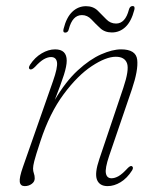

<svg xmlns="http://www.w3.org/2000/svg" viewBox="-20 -609 522 636"><path d="M79 -379.5Q72.5 -383 79.5 -394.5Q95.5 -419 118 -432.2Q140.5 -445.5 162.5 -445.5Q201 -445.5 201 -408Q201 -390.5 191.8 -361.2Q182.5 -332 161.5 -278Q197.5 -339 237.5 -375.8Q277.5 -412.5 315 -429Q352.5 -445.5 381 -445.5Q430.5 -445.5 434.5 -411.2Q438.5 -377 417 -313.5L341.5 -92.5Q327.5 -51 330.8 -34.8Q334 -18.5 349.5 -18.5Q360 -18.5 372.2 -25.2Q384.5 -32 402 -51Q412 -61.5 417 -58.5Q423.5 -54.5 417.5 -44.5Q401 -18.5 379.5 -5.5Q358 7.5 336.5 7.5Q309.5 7.5 301.2 -13.8Q293 -35 309 -82L388.5 -318Q408.5 -377.5 400.8 -399.2Q393 -421 363.5 -421Q331 -421 284 -390Q237 -359 190.8 -296.8Q144.5 -234.5 114 -141.5Q97.5 -91.5 93.5 -75.2Q89.5 -59 89.5 -51Q89.5 -42 92.2 -34.8Q95 -27.5 95 -18Q95 -7 85 0.2Q75 7.5 62 7.5Q47.5 7.5 45.5 -6.5Q43.5 -20.5 56 -56L155.5 -340Q171.5 -385.5 168.8 -402.8Q166 -420 149 -420Q138 -420 125.2 -412.8Q112.5 -405.5 96 -387.5Q85 -376.5 79 -379.5ZM350.5 -501.5Q327 -501.5 311.8 -515.8Q296.5 -530 283 -544.5Q269.5 -559 251.5 -559Q220 -559 208 -512.5Q205.5 -501 196 -501Q187.5 -501 190.5 -513Q200 -551.5 219.5 -570Q239 -588.5 265 -588.5Q288.5 -588.5 303.5 -574Q318.5 -559.5 332 -545.2Q345.5 -531 364.5 -531Q395 -531 407 -577Q410 -589 419.5 -589Q428 -589 425 -576.5Q415 -538 395.8 -519.8Q376.5 -501.5 350.5 -501.5Z"/></svg>

Font: Fraunces 72pt S050 Thin
Style: Italic
Weight: 100
Italic angle: -16°
Version: Version 1.000; ttfautohint (v1.8.3)